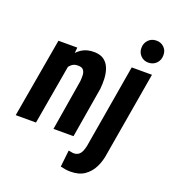

<svg xmlns="http://www.w3.org/2000/svg" viewBox="-171 -862 1072 1200"><g transform="rotate(20 364.5 -262.0)"><path d="M200.2 -408.2 129.4 0H-5.4L86.4 -528.3H211.9ZM158.7 -282.2 127.9 -280.3Q131.3 -322.3 143.6 -367.9Q155.8 -413.6 179 -453.1Q202.1 -492.7 237.8 -516.4Q273.4 -540 325.2 -538.6Q366.2 -537.1 389.9 -518.1Q413.6 -499 424.6 -468.5Q435.5 -438 437 -403.6Q438.5 -369.1 435.1 -335.9L378.9 0H245.6L301.3 -337.4Q303.2 -357.4 302.5 -377.2Q301.8 -397 292 -410.6Q282.2 -424.3 257.3 -424.3Q231 -425.8 213.4 -411.1Q195.8 -396.5 184.8 -373.8Q173.8 -351.1 167.7 -326.7Q161.6 -302.2 158.7 -282.2ZM573.7 -528.3H708.5L613.3 29.3Q606.9 79.6 586.2 122.1Q565.4 164.6 528.6 189.9Q491.7 215.3 435.1 214.8Q418.5 214.8 401.9 212.2Q385.3 209.5 369.1 205.6L381.3 94.7Q390.1 95.7 399.4 97.9Q408.7 100.1 418 100.1Q438 99.1 450.2 88.9Q462.4 78.6 468.8 62.7Q475.1 46.9 479 29.3ZM588.9 -662.6Q588.4 -693.8 608.6 -716.1Q628.9 -738.3 661.6 -738.8Q692.4 -739.3 713.4 -719.2Q734.4 -699.2 733.9 -667.5Q734.4 -635.7 713.9 -614Q693.4 -592.3 661.1 -591.8Q630.9 -591.3 610.1 -611.6Q589.4 -631.8 588.9 -662.6Z"/></g></svg>

Font: Roboto Condensed
Style: Bold Italic
Weight: 700
Italic angle: -12°
Designer: Christian Robertson
Foundry: Google
Version: Version 3.0